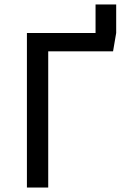

<svg xmlns="http://www.w3.org/2000/svg" viewBox="-20 -836 548 856"><path d="M498 -816V-689L484 -607H195V0H100V-689H406V-816Z"/></svg>

Font: Fira Sans
Style: Regular
Weight: 400
Designer: bBox Type GmbH & Carrois Corporate GbR & Edenspiekermann AG
Foundry: bBox Type GmbH & Carrois Corporate GbR & Edenspiekermann AG
Version: Version 4.301